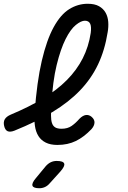

<svg xmlns="http://www.w3.org/2000/svg" viewBox="-58 -760 678 1020"><path d="M428 -74Q388 -32 345 -11Q302 10 247 10Q210 10 185 -2.5Q160 -15 146 -37.5Q132 -60 127.5 -91.5Q123 -123 126 -161Q138 -326 164 -437Q190 -548 227 -615.5Q264 -683 310 -711.5Q356 -740 408 -740Q445 -740 468 -727Q491 -714 503 -692.5Q515 -671 517 -644Q519 -617 514 -589Q499 -494 463 -418Q427 -342 367 -279.5Q307 -217 221 -165Q135 -113 19 -66Q-4 -57 -17.5 -63Q-31 -69 -36 -91Q-41 -112 -32.5 -126.5Q-24 -141 -1 -151Q97 -192 171 -237Q245 -282 297.5 -335Q350 -388 381.5 -450Q413 -512 424 -585Q426 -600 425.5 -612.5Q425 -625 421.5 -633Q418 -641 411 -645.5Q404 -650 393 -650Q373 -650 345 -627.5Q317 -605 290.5 -552.5Q264 -500 243 -414.5Q222 -329 215 -203Q213 -170 213 -146Q213 -122 218 -106.5Q223 -91 235 -83.5Q247 -76 269 -76Q301 -76 322.5 -91Q344 -106 364 -129Q382 -147 398.5 -149Q415 -151 429 -139Q445 -125 444 -108Q443 -91 428 -74ZM184 124Q197 109 211.5 102Q226 95 243 95Q278 95 283 109Q288 123 262 152L206 214Q195 227 181 233.5Q167 240 151 240Q119 240 114.5 226.5Q110 213 132 187Z"/></svg>

Font: Maple Mono
Style: Italic
Weight: 400
Italic angle: -10°
Monospace: yes
Designer: subframe7536
Version: Version 7.300